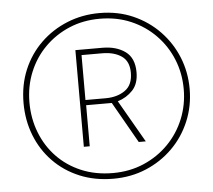

<svg xmlns="http://www.w3.org/2000/svg" viewBox="-52 -844 935 843"><g transform="rotate(-5 415.5 -423.0)"><path d="M415 -58Q333 -58 266 -86Q199 -114 150.5 -164Q102 -214 76 -280.5Q50 -347 50 -423Q50 -503 78 -569.5Q106 -636 156.5 -685Q207 -734 273.5 -761Q340 -788 416 -788Q497 -788 564 -758.5Q631 -729 680 -678Q729 -627 755.5 -561.5Q782 -496 782 -422Q782 -346 754 -279.5Q726 -213 676 -163.5Q626 -114 559.5 -86Q493 -58 415 -58ZM415 -83Q489 -83 551.5 -110Q614 -137 660 -184Q706 -231 731 -292.5Q756 -354 756 -423Q756 -493 731 -554.5Q706 -616 660 -663Q614 -710 552 -736.5Q490 -763 415 -763Q342 -763 280.5 -737Q219 -711 173 -665Q127 -619 101.5 -557Q76 -495 76 -423Q76 -353 100 -291Q124 -229 168.5 -182.5Q213 -136 275.5 -109.5Q338 -83 415 -83ZM297 -209V-635H416Q477 -635 516.5 -606.5Q556 -578 556 -515Q556 -464 529 -435.5Q502 -407 463 -395L570 -209H539L436 -390H323V-209ZM411 -413Q462 -413 496.5 -437Q531 -461 531 -515Q531 -566 498 -588.5Q465 -611 413 -611H322V-413Z"/></g></svg>

Font: Noto Sans Malayalam UI SemiCondensed Thin
Style: Regular
Weight: 100
Width: 4
Designer: Jelle Bosma - Monotype Design Team
Foundry: Monotype Imaging Inc.
Version: Version 2.104; ttfautohint (v1.8.4.7-5d5b)